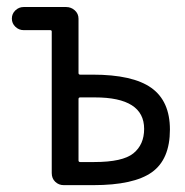

<svg xmlns="http://www.w3.org/2000/svg" viewBox="-20 -540 540 560"><path d="M209 -251V-72.3Q209 -67.4 213.9 -67.4H254.9Q337.9 -67.4 369.1 -92.8Q400.4 -118.2 400.4 -164.1Q400.4 -255.9 256.8 -255.9H213.9Q209 -255.9 209 -251ZM48.8 -452.1Q35.2 -452.1 24.9 -461.9Q14.6 -471.7 14.6 -485.8Q14.6 -500 24.9 -509.8Q35.2 -519.5 48.8 -519.5H172.9Q187.5 -519.5 198.2 -509.8Q209 -500 209 -485.4V-327.1Q209 -322.3 213.9 -322.3H250Q367.2 -322.3 421.4 -283.7Q475.6 -245.1 475.6 -162.1Q475.6 -75.2 422.9 -37.6Q370.1 0 252 0H166Q151.4 0 141.1 -9.8Q130.9 -19.5 130.9 -35.2V-448.2Q130.9 -452.1 126 -452.1Z"/></svg>

Font: Rounded-L Mgen+ 2m regular
Style: Regular
Weight: 400
Designer: [Source Han Sans]
Ryoko NISHIZUKA  (kana & ideographs); Paul D. Hunt (Latin, Greek & Cyrillic); Wenlong ZHANG  (bopomofo
Version: Version 1.059.20150602